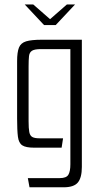

<svg xmlns="http://www.w3.org/2000/svg" viewBox="-20 -643 436 836"><path d="M87.7 -623.5H124.8L198 -559.5L271.2 -623.5H306.8L222.5 -533.8H171.9ZM108.5 172.5 101.2 132.5H240.5Q268.8 132.5 277.6 118Q286.4 103.5 286.4 72.2V-429.2H158.5Q130.5 -429.2 119.3 -422Q108 -414.8 106.3 -398.4Q104.5 -382 104.5 -352.8V-115Q104.5 -84.2 107.5 -68.2Q110.5 -52.2 120.7 -46.5Q130.8 -40.8 152.1 -40.8H254.6L248.3 0H128.4Q92.5 0 77 -10.2Q61.5 -20.3 58 -47.9Q54.5 -75.5 54.5 -126.8V-376.8Q54.5 -415.8 62.6 -435.9Q70.6 -455.9 93.7 -463Q116.7 -470 161.7 -470H336.4V84Q336.4 130.5 319.1 151.5Q301.8 172.5 256.9 172.5Z"/></svg>

Font: Smooch Sans Thin
Style: Regular
Weight: 100
Designer: Robert E. Leuschke
Foundry: Robert E. Leuschke
Version: Version 1.010